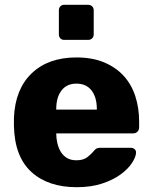

<svg xmlns="http://www.w3.org/2000/svg" viewBox="-20 -769 634 799"><path d="M247 -603Q237 -603 231 -609.5Q225 -616 225 -626V-726Q225 -736 231 -742.5Q237 -749 247 -749H347Q357 -749 363.5 -742.5Q370 -736 370 -726V-626Q370 -616 363.5 -609.5Q357 -603 347 -603ZM299 10Q180 10 110.5 -53.5Q41 -117 38 -244V-279Q43 -398 112 -464Q181 -530 298 -530Q364 -530 413 -509.5Q462 -489 494.5 -453.5Q527 -418 543 -369Q559 -320 559 -263V-239Q559 -228 552 -221Q545 -214 534 -214H214Q214 -194 218.5 -174Q223 -154 232.5 -138Q242 -122 258 -112Q274 -102 298 -102Q327 -102 343.5 -115Q360 -128 368 -138Q377 -149 382.5 -151.5Q388 -154 400 -154H524Q534 -154 540.5 -148Q547 -142 546 -132Q545 -115 529 -90.5Q513 -66 482.5 -43.5Q452 -21 406 -5.5Q360 10 299 10ZM214 -313H383V-315Q383 -364 361 -392.5Q339 -421 298 -421Q258 -421 236 -392.5Q214 -364 214 -315Z"/></svg>

Font: Fz Rubik
Style: Bold
Weight: 700
Designer: Hubert and Fischer
Foundry: Hubert and Fischer
Version: Vit hóa bi FontZin.com